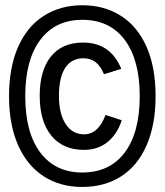

<svg xmlns="http://www.w3.org/2000/svg" viewBox="-20 -745 640 746"><path d="M306.6 -162.6Q224.6 -162.6 179.4 -218Q134.3 -273.4 134.3 -372.6Q134.3 -471.2 177.7 -525.4Q221.2 -579.6 303.2 -579.6Q409.2 -579.6 451.2 -477.5L383.8 -456.5Q359.9 -518.6 304.2 -518.6Q257.8 -518.6 233.4 -481.2Q209 -443.8 209 -372.6Q209 -303.2 235.1 -263.2Q261.2 -223.1 306.6 -223.1Q361.8 -223.1 390.1 -298.3L453.1 -277.8Q435.1 -222.7 397.2 -192.6Q359.4 -162.6 306.6 -162.6ZM584.5 -371.6Q584.5 -260.7 549.8 -180.9Q515.1 -101.1 450.7 -59.8Q386.2 -18.6 299.8 -18.6Q213.4 -18.6 149.2 -60.3Q85 -102.1 50 -181.6Q15.1 -261.2 15.1 -371.6Q15.1 -481.9 49.8 -561.5Q84.5 -641.1 149.2 -682.9Q213.9 -724.6 299.8 -724.6Q385.7 -724.6 450.4 -683.1Q515.1 -641.6 549.8 -562.3Q584.5 -482.9 584.5 -371.6ZM522.9 -371.6Q522.9 -512.2 464.6 -590.1Q406.2 -668 299.8 -668Q194.8 -668 136.5 -590.1Q78.1 -512.2 78.1 -371.6Q78.1 -229.5 136.7 -152.1Q195.3 -74.7 299.8 -74.7Q405.8 -74.7 464.4 -152.1Q522.9 -229.5 522.9 -371.6Z"/></svg>

Font: Cousine
Style: Bold Italic
Weight: 700
Italic angle: -12°
Monospace: yes
Designer: Steve Matteson
Foundry: Ascender Corporation
Version: Version 1.20